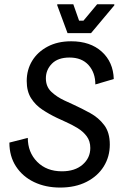

<svg xmlns="http://www.w3.org/2000/svg" viewBox="-20 -853 573 886"><path d="M257.5 12.5Q190 12.5 137.1 -12.9Q84.2 -38.3 53.8 -85Q23.3 -131.7 23.3 -195L108.3 -216.7Q108.3 -150 151.7 -106.2Q195 -62.5 265.8 -62.5Q325.8 -62.5 361.2 -93.3Q396.7 -124.2 396.7 -170Q396.7 -201.7 380.4 -223.8Q364.2 -245.8 338.3 -261.7Q312.5 -277.5 284.2 -290L242.5 -309.2Q207.5 -325.8 175.4 -347.1Q143.3 -368.3 123.3 -400Q103.3 -431.7 103.3 -479.2Q103.3 -530.8 128.3 -572.1Q153.3 -613.3 199.6 -637.9Q245.8 -662.5 308.3 -662.5Q396.7 -662.5 449.6 -614.6Q502.5 -566.7 505 -488.3L420 -463.3Q420 -517.5 388.8 -552.5Q357.5 -587.5 300.8 -587.5Q247.5 -587.5 219.6 -559.2Q191.7 -530.8 191.7 -491.7Q191.7 -453.3 216.7 -429.6Q241.7 -405.8 277.5 -389.2L319.2 -370Q357.5 -352.5 396.2 -331.2Q435 -310 460.8 -275.8Q486.7 -241.7 486.7 -185.8Q486.7 -130 458.8 -85Q430.8 -40 379.2 -13.8Q327.5 12.5 257.5 12.5ZM291.7 -700 244.2 -828.3V-833.3H318.3L345 -757.5H365L428.3 -833.3H507.5V-828.3L400 -700Z"/></svg>

Font: Familjen Grotesk GF
Style: Italic
Weight: 400
Designer: Anders Wikstroem, Jonas Baeckman, Matilda Gysing, Kristian Moeller
Foundry: Familjen STHML AB
Version: Version 2.000; Beta; Release 4; Build 6